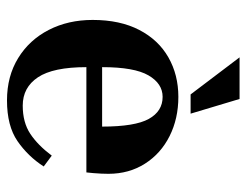

<svg xmlns="http://www.w3.org/2000/svg" viewBox="-98 -597 705 549"><g transform="rotate(90 254.5 -322.5)"><path d="M37 -235Q37 -313 65.5 -368Q94 -423 144 -451.5Q194 -480 257 -480Q319 -480 369 -455Q419 -430 448 -384.5Q477 -339 477 -280Q477 -261 475 -237L473 -217H172Q172 -122 201 -78.5Q230 -35 282 -35Q330 -35 362.5 -56.5Q395 -78 425 -118L456 -95Q427 -50 383.5 -20Q340 10 267 10Q198 10 146 -22Q94 -54 65.5 -109.5Q37 -165 37 -235ZM342 -262Q342 -356 320 -395.5Q298 -435 257 -435Q219 -435 195.5 -394.5Q172 -354 172 -262ZM250 -515 144 -655H263L305 -515Z"/></g></svg>

Font: Philosopher
Style: Bold
Weight: 700
Designer: Jovanny Lemonad
Foundry: Jovanny Lemonad
Version: Version 2.000